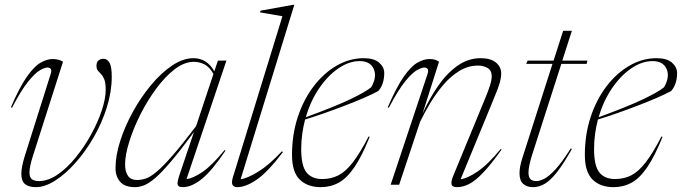

<svg xmlns="http://www.w3.org/2000/svg" viewBox="-20 -762 2813 792"><path d="M441 -446Q441 -384 420.8 -319.5Q400.5 -255 366.8 -196.2Q333 -137.5 291.5 -90.8Q250 -44 207.5 -17Q165 10 127.5 10Q99 10 83.5 -2.5Q68 -15 68 -45Q68 -73 83 -121L188.5 -455Q194 -471 189.8 -477.2Q185.5 -483.5 175.5 -483.5Q165.5 -483.5 145.8 -472.8Q126 -462 97 -426.5Q68 -391 29.5 -317.5L25 -319.5Q60.5 -402 90.5 -445Q120.5 -488 147 -503.2Q173.5 -518.5 197 -518.5Q222 -518.5 240 -507.5L116.5 -121Q101.5 -74.5 101.5 -50.5Q101.5 -31 111.2 -23Q121 -15 140 -15Q178.5 -15 217.8 -42Q257 -69 292.5 -112.8Q328 -156.5 356 -207.5Q384 -258.5 400 -307Q416 -355.5 416 -391Q416 -420 410.2 -434.5Q404.5 -449 397 -456.2Q389.5 -463.5 383.8 -470.5Q378 -477.5 378 -491Q378 -505.5 386.2 -512.5Q394.5 -519.5 406.5 -519.5Q422.5 -519.5 431.8 -503.2Q441 -487 441 -446Z M720.5 -41 780 -217Q724.5 -142 686.2 -96.8Q648 -51.5 621.2 -28.5Q594.5 -5.5 574.8 2.2Q555 10 537 10Q495 10 475.8 -12Q456.5 -34 456.5 -68.5Q456.5 -120 476 -181Q495.5 -242 528.8 -302Q562 -362 603.8 -412Q645.5 -462 690.5 -492Q735.5 -522 778 -522Q833.5 -522 864 -468L879 -512H914L749.5 -23.5Q775.5 -26 814.2 -52Q853 -78 906.5 -143L910 -140.5Q854.5 -57.5 812.5 -23.8Q770.5 10 734 10Q717 10 713.2 1Q709.5 -8 720.5 -41ZM496 -83.5Q496 -54 507.8 -36.8Q519.5 -19.5 545.5 -19.5Q562.5 -19.5 581 -25.5Q599.5 -31.5 625.2 -52.8Q651 -74 690.5 -119Q730 -164 789 -242L860.5 -457Q844 -486 823.2 -496.5Q802.5 -507 779.5 -507Q740.5 -507 700.2 -476Q660 -445 623.5 -395.2Q587 -345.5 558.2 -288Q529.5 -230.5 512.8 -176.2Q496 -122 496 -83.5Z M1145 -695 1052.5 -711 1055 -718 1187.5 -742H1194L972.5 -22.5Q1000 -26 1044.8 -53.5Q1089.5 -81 1143 -138L1147 -134.5Q1083.5 -51 1038.5 -20.5Q993.5 10 959 10Q945 10 939.5 1Q934 -8 940.5 -30Z M1505 -197.5Q1473 -118 1442.2 -72.8Q1411.5 -27.5 1377.8 -8.8Q1344 10 1303 10Q1248.5 10 1216.5 -21.2Q1184.5 -52.5 1184.5 -123Q1184.5 -207 1208.5 -279.5Q1232.5 -352 1274.2 -406.5Q1316 -461 1369.2 -491.5Q1422.5 -522 1480.5 -522Q1523 -522 1544 -503.5Q1565 -485 1565 -461Q1565 -414.5 1540.5 -386.5Q1517.5 -374 1481.8 -358.5Q1446 -343 1403.8 -326.8Q1361.5 -310.5 1318.8 -295.5Q1276 -280.5 1238.5 -269Q1231 -240.5 1226.8 -210Q1222.5 -179.5 1222.5 -147.5Q1222.5 -77.5 1244.5 -50.5Q1266.5 -23.5 1309 -23.5Q1346.5 -23.5 1376.8 -39.2Q1407 -55 1436.2 -93.2Q1465.5 -131.5 1500.5 -199ZM1464 -510Q1420 -510 1376.2 -480.2Q1332.5 -450.5 1296.8 -398.2Q1261 -346 1241.5 -278.5Q1359.5 -321.5 1424 -352.2Q1488.5 -383 1511 -402Q1536 -444.5 1521.8 -477.2Q1507.5 -510 1464 -510Z M1584 -317.5 1579.5 -319.5Q1615 -402 1645 -445Q1675 -488 1701.5 -503.2Q1728 -518.5 1751.5 -518.5Q1765 -518.5 1773.8 -515.8Q1782.5 -513 1791 -507.5L1723 -293.5Q1752 -357 1788 -408.8Q1824 -460.5 1867.8 -491.2Q1911.5 -522 1963 -522Q2003.5 -522 2025.5 -504.2Q2047.5 -486.5 2047.5 -458.5Q2047.5 -442.5 2042 -422.2Q2036.5 -402 2018 -357.5L1880 -22.5Q1906.5 -25.5 1949.2 -54Q1992 -82.5 2045.5 -147.5L2049 -145Q2004.5 -82.5 1972 -48.8Q1939.5 -15 1914.2 -2.5Q1889 10 1865.5 10Q1844.5 10 1842.5 -2.5Q1840.5 -15 1849.5 -36.5L1978 -348Q1996.5 -392.5 2002.5 -413.5Q2008.5 -434.5 2008.5 -446Q2008.5 -471.5 1991.2 -481.5Q1974 -491.5 1952 -491.5Q1910.5 -491.5 1874.5 -469.2Q1838.5 -447 1808.5 -411.8Q1778.5 -376.5 1754.5 -336.2Q1730.5 -296 1713 -260L1626.5 0H1591.5L1743 -455Q1748.5 -471 1744.2 -477.2Q1740 -483.5 1730 -483.5Q1720 -483.5 1700.2 -472.8Q1680.5 -462 1651.5 -426.5Q1622.5 -391 1584 -317.5Z M2177 -129.5Q2160 -77 2160 -50.5Q2160 -31 2168.2 -23Q2176.5 -15 2192 -15Q2206 -15 2225 -24.5Q2244 -34 2270.8 -62.8Q2297.5 -91.5 2334.5 -150L2339 -147.5Q2304.5 -86 2277.5 -51.8Q2250.5 -17.5 2227 -3.8Q2203.5 10 2179 10Q2153.5 10 2138.2 -3.5Q2123 -17 2123 -47.5Q2123 -73.5 2134.5 -109.5L2259 -498.5H2150.5L2156.5 -512H2263.5L2303 -635H2339L2299.5 -512H2403L2400 -498.5H2295.5Z M2713 -197.5Q2681 -118 2650.2 -72.8Q2619.5 -27.5 2585.8 -8.8Q2552 10 2511 10Q2456.5 10 2424.5 -21.2Q2392.5 -52.5 2392.5 -123Q2392.5 -207 2416.5 -279.5Q2440.5 -352 2482.2 -406.5Q2524 -461 2577.2 -491.5Q2630.5 -522 2688.5 -522Q2731 -522 2752 -503.5Q2773 -485 2773 -461Q2773 -414.5 2748.5 -386.5Q2725.5 -374 2689.8 -358.5Q2654 -343 2611.8 -326.8Q2569.5 -310.5 2526.8 -295.5Q2484 -280.5 2446.5 -269Q2439 -240.5 2434.8 -210Q2430.5 -179.5 2430.5 -147.5Q2430.5 -77.5 2452.5 -50.5Q2474.5 -23.5 2517 -23.5Q2554.5 -23.5 2584.8 -39.2Q2615 -55 2644.2 -93.2Q2673.5 -131.5 2708.5 -199ZM2672 -510Q2628 -510 2584.2 -480.2Q2540.5 -450.5 2504.8 -398.2Q2469 -346 2449.5 -278.5Q2567.5 -321.5 2632 -352.2Q2696.5 -383 2719 -402Q2744 -444.5 2729.8 -477.2Q2715.5 -510 2672 -510Z"/></svg>

Font: Newsreader Display ExtraLight
Style: Italic
Weight: 275
Italic angle: -17°
Designer: Hugues Gentile
Foundry: Production Type
Version: Version 1.001